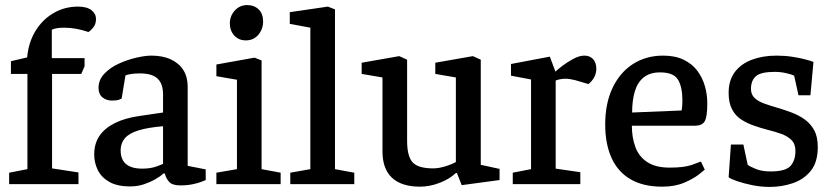

<svg xmlns="http://www.w3.org/2000/svg" viewBox="-20 -725 3283 756"><path d="M16 0V-45L88 -59V-434H23V-484L87 -499Q92 -557 119 -602Q146 -647 190 -673Q234 -699 287 -699Q322 -699 340 -685Q358 -671 358 -650Q358 -630 347 -616.5Q336 -603 328 -599Q305 -607 280.5 -611.5Q256 -616 233 -616Q221 -616 207.5 -614.5Q194 -613 184 -608V-496H313V-464L300 -434H185V-62L289 -46V0Z M493 9Q441 9 410 -9Q379 -27 365 -55.5Q351 -84 351 -117Q351 -160 372 -190.5Q393 -221 432.5 -240.5Q472 -260 527 -268L622 -282V-355Q622 -381 612.5 -399.5Q603 -418 583 -427Q563 -436 531 -436Q508 -436 492.5 -433Q477 -430 474 -428L459 -337Q458 -336 449 -332.5Q440 -329 421 -329Q399 -329 383.5 -341.5Q368 -354 368 -379Q368 -411 391 -435Q414 -459 448 -474.5Q482 -490 517 -498Q552 -506 576 -506Q621 -506 653 -491Q685 -476 702 -449Q719 -422 719 -384V-72L790 -58V-16Q788 -15 774 -9.5Q760 -4 738.5 0.5Q717 5 690 5Q658 5 645.5 -9.5Q633 -24 629 -42H624Q612 -31 592 -19.5Q572 -8 547 0.5Q522 9 493 9ZM540 -61Q573 -61 596 -69.5Q619 -78 622 -80V-228Q562 -223 525 -211.5Q488 -200 471.5 -180.5Q455 -161 455 -133Q455 -61 540 -61Z M832 0V-45L913 -59V-411L832 -425V-471L982 -498L1010 -487V-59L1085 -45V0ZM948 -566Q920 -566 902.5 -585Q885 -604 885 -633Q885 -662 904.5 -683.5Q924 -705 953 -705Q981 -705 998.5 -688Q1016 -671 1016 -640Q1016 -611 997.5 -588.5Q979 -566 948 -566Z M1123 0V-45L1202 -59V-616L1121 -631V-677L1271 -699L1299 -688V-59L1375 -45V0Z M1634 10Q1561 10 1523.5 -25Q1486 -60 1486 -129V-420L1404 -434V-478L1552 -504L1583 -490V-170Q1583 -110 1604.5 -86Q1626 -62 1686 -62Q1706 -62 1731.5 -69.5Q1757 -77 1775 -87V-420L1694 -434V-478L1842 -504L1873 -490V-76L1947 -60V-16L1798 4L1779 -44L1774 -43Q1750 -20 1711 -5Q1672 10 1634 10Z M1999 0V-45L2071 -59V-412L1992 -427V-473L2145 -502L2167 -443Q2175 -451 2194 -465.5Q2213 -480 2237 -493Q2261 -506 2281 -506Q2302 -506 2315 -492.5Q2328 -479 2328 -454Q2328 -436 2319.5 -420.5Q2311 -405 2297 -394L2246 -409Q2234 -412 2225 -413.5Q2216 -415 2206 -415Q2196 -415 2185.5 -413Q2175 -411 2168 -408V-61L2265 -47V0Z M2587 10Q2513 10 2463 -19Q2413 -48 2388 -103Q2363 -158 2363 -235Q2363 -318 2392 -379Q2421 -440 2472.5 -473Q2524 -506 2591 -506Q2639 -506 2672.5 -489.5Q2706 -473 2726 -446Q2746 -419 2755.5 -386Q2765 -353 2765 -318Q2765 -264 2754.5 -247Q2744 -230 2717 -230H2468Q2468 -183 2482 -145.5Q2496 -108 2529 -86.5Q2562 -65 2617 -65Q2674 -65 2705 -76Q2736 -87 2740 -89L2755 -57Q2752 -54 2731 -37.5Q2710 -21 2673.5 -5.5Q2637 10 2587 10ZM2469 -282 2664 -290Q2667 -308 2667 -328Q2667 -383 2649.5 -411.5Q2632 -440 2579 -440Q2540 -440 2515.5 -421Q2491 -402 2480 -366.5Q2469 -331 2469 -282Z M3011 11Q2975 11 2941.5 4Q2908 -3 2883 -11.5Q2858 -20 2849 -27L2858 -156H2907L2924 -76Q2935 -68 2958 -59Q2981 -50 3014 -50Q3073 -50 3092.5 -71.5Q3112 -93 3112 -131Q3112 -158 3096.5 -173.5Q3081 -189 3056 -198Q3031 -207 3002 -214Q2975 -221 2948 -230.5Q2921 -240 2898.5 -254.5Q2876 -269 2862.5 -294.5Q2849 -320 2849 -359Q2849 -409 2873.5 -441.5Q2898 -474 2941 -490Q2984 -506 3038 -506Q3070 -506 3099.5 -501.5Q3129 -497 3151.5 -491Q3174 -485 3183 -481L3171 -350H3124L3107 -427Q3100 -431 3077.5 -436.5Q3055 -442 3030 -442Q2976 -442 2956.5 -425Q2937 -408 2937 -375Q2937 -353 2951 -339.5Q2965 -326 2988.5 -317.5Q3012 -309 3040 -301Q3067 -293 3095.5 -282.5Q3124 -272 3147.5 -255.5Q3171 -239 3185.5 -213Q3200 -187 3200 -146Q3200 -87 3173 -53Q3146 -19 3102.5 -4Q3059 11 3011 11Z"/></svg>

Font: Faustina Light Medium
Style: Regular
Weight: 500
Version: Version 1.200